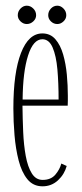

<svg xmlns="http://www.w3.org/2000/svg" viewBox="-20 -644 288 675"><path d="M129.5 11Q96.5 11 76.2 -14Q56 -39 45.5 -80Q35 -121 31 -169Q27 -217 27 -262.5Q27 -389 53.8 -457.8Q80.5 -526.5 129 -526.5Q157 -526.5 174.8 -506Q192.5 -485.5 202 -452.5Q211.5 -419.5 215 -381.5Q218.5 -343.5 218.5 -308Q218.5 -299 218.5 -290.2Q218.5 -281.5 218 -272.5H59Q59.5 -226.5 61.5 -180.2Q63.5 -134 70.5 -95.8Q77.5 -57.5 91.8 -34.5Q106 -11.5 130 -11.5Q159 -11.5 174.8 -30.2Q190.5 -49 195.5 -69L214.5 -60.5Q206.5 -31 183.8 -10Q161 11 129.5 11ZM129 -506Q97 -506 78.8 -449.2Q60.5 -392.5 59.5 -294H186Q186 -351.5 181.8 -399.8Q177.5 -448 165 -477Q152.5 -506 129 -506ZM181.5 -559.5Q168.5 -559.5 159 -568.8Q149.5 -578 149.5 -590.5Q149.5 -604 159 -614Q168.5 -624 181.5 -624Q193.5 -624 203.2 -614Q213 -604 213 -590.5Q213 -578 203.2 -568.8Q193.5 -559.5 181.5 -559.5ZM74 -559.5Q62 -559.5 52.2 -568.8Q42.5 -578 42.5 -590.5Q42.5 -604 52.2 -614Q62 -624 74 -624Q87 -624 97 -614Q107 -604 107 -590.5Q107 -578 97 -568.8Q87 -559.5 74 -559.5Z"/></svg>

Font: Imbue 50pt Thin
Style: Regular
Weight: 100
Designer: Tyler Finck
Foundry: Etcetera Type Company
Version: Version 1.102; ttfautohint (v1.8.3)